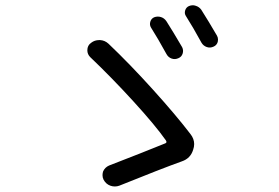

<svg xmlns="http://www.w3.org/2000/svg" viewBox="-20 -754 1040 716"><path d="M543 -651.4Q537.1 -661.1 540.5 -672.9Q543.9 -684.6 554.7 -689.5Q567.4 -694.3 580.1 -690.4Q592.8 -686.5 600.6 -674.8Q625 -636.7 659.2 -578.1Q665 -566.4 661.1 -554.2Q657.2 -542 645.5 -537.1Q632.8 -531.2 620.1 -535.6Q607.4 -540 600.6 -552.7Q568.4 -611.3 543 -651.4ZM673.8 -693.4Q667 -703.1 670.4 -714.8Q673.8 -726.6 684.6 -731.4Q691.4 -734.4 699.2 -734.4Q704.1 -734.4 710 -732.4Q722.7 -728.5 730.5 -717.8Q757.8 -674.8 789.1 -621.1Q793 -614.3 793 -606.4Q793 -602.5 792 -597.7Q788.1 -585 776.4 -580.1Q763.7 -574.2 751 -578.6Q738.3 -583 731.4 -594.7Q698.2 -655.3 673.8 -693.4ZM690.4 -253.9Q704.1 -236.3 704.1 -216.8Q704.1 -206.1 700.2 -195.3Q690.4 -163.1 658.2 -152.3Q582 -125 424.8 -61.5Q417 -58.6 408.2 -58.6Q399.4 -58.6 391.6 -61.5Q375 -67.4 366.2 -84Q362.3 -91.8 362.3 -100.6Q362.3 -107.4 364.3 -114.3Q371.1 -129.9 386.7 -136.7Q510.7 -184.6 594.7 -218.8Q604.5 -221.7 598.6 -230.5Q559.6 -286.1 477.5 -376Q395.5 -465.8 316.4 -541Q305.7 -551.8 305.7 -566.4Q305.7 -585 320.3 -594.7Q333 -604.5 349.6 -604.5Q351.6 -604.5 353.5 -604.5Q371.1 -603.5 384.8 -590.8Q463.9 -515.6 550.3 -419.9Q636.7 -324.2 690.4 -253.9Z"/></svg>

Font: Gen Jyuu GothicX Regular
Style: Regular
Weight: 400
Designer: [Source Han Sans]
Ryoko NISHIZUKA  (kana & ideographs); Paul D. Hunt (Latin, Greek & Cyrillic); Wenlong ZHANG  (bopomofo
Version: Version 1.002.20150607